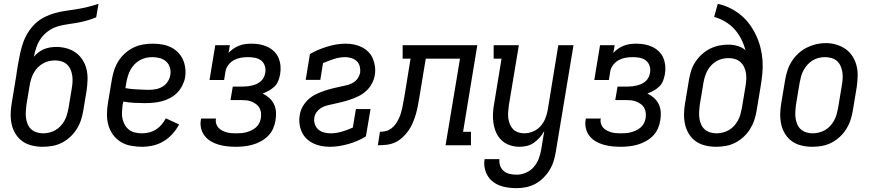

<svg xmlns="http://www.w3.org/2000/svg" viewBox="-20 -755 4540 998"><path d="M202 8Q174 8 146.5 1.5Q119 -5 97.5 -20Q76 -35 61.5 -58Q47 -81 41 -107.5Q35 -134 35.5 -162.5Q36 -191 41 -219L58 -322Q61 -340 64 -358Q67 -376 69 -394L70 -398Q71 -405 72 -411Q73 -417 74 -423Q79 -451 85 -479Q91 -507 100.5 -534Q110 -561 126 -586.5Q142 -612 163.5 -632.5Q185 -653 212 -666.5Q239 -680 267 -687.5Q295 -695 323.5 -699Q352 -703 380 -707.5Q408 -712 436 -719Q464 -726 492 -735L480 -665Q456 -655 431 -648Q406 -641 380.5 -636.5Q355 -632 329.5 -628.5Q304 -625 279 -617.5Q254 -610 231.5 -594Q209 -578 193.5 -556.5Q178 -535 169.5 -510Q161 -485 156 -460Q167 -473 181 -483.5Q195 -494 210 -500Q225 -506 241 -508.5Q257 -511 273 -511Q301 -511 327.5 -503.5Q354 -496 375 -480.5Q396 -465 410 -442.5Q424 -420 430 -394Q436 -368 435 -339.5Q434 -311 430 -283L413 -181Q409 -156 401 -131.5Q393 -107 379 -84.5Q365 -62 345 -43.5Q325 -25 301.5 -13Q278 -1 252.5 3.5Q227 8 202 8ZM204 -62Q220 -62 236.5 -66Q253 -70 268 -78.5Q283 -87 295 -100Q307 -113 315.5 -128.5Q324 -144 328.5 -160Q333 -176 336 -192L353 -295Q356 -312 357 -329Q358 -346 355.5 -362.5Q353 -379 346.5 -394Q340 -409 328 -420Q316 -431 300 -436Q284 -441 267 -441Q251 -441 235 -437.5Q219 -434 204 -425.5Q189 -417 177 -405Q165 -393 156.5 -378Q148 -363 143 -347.5Q138 -332 135 -316L117 -208Q115 -191 114 -173.5Q113 -156 115.5 -139.5Q118 -123 124.5 -108Q131 -93 143 -82.5Q155 -72 171 -67Q187 -62 204 -62Z M718 8Q689 8 660 2.5Q631 -3 607.5 -17.5Q584 -32 567.5 -54.5Q551 -77 543.5 -104Q536 -131 536 -160.5Q536 -190 541 -219L561 -339Q565 -364 573 -389Q581 -414 595 -436.5Q609 -459 629.5 -477.5Q650 -496 673.5 -507.5Q697 -519 722.5 -523.5Q748 -528 773 -528Q798 -528 822 -524Q846 -520 867 -510Q888 -500 904.5 -483.5Q921 -467 930.5 -446Q940 -425 943 -401Q946 -377 942 -352Q938 -331 927.5 -310Q917 -289 900.5 -272.5Q884 -256 863 -245Q842 -234 820.5 -228.5Q799 -223 777 -221Q755 -219 734 -219Q705 -219 676.5 -220.5Q648 -222 621 -227L617 -208Q615 -190 614 -171.5Q613 -153 617 -136.5Q621 -120 629.5 -105Q638 -90 651.5 -80Q665 -70 682.5 -66Q700 -62 718 -62Q736 -62 755 -66.5Q774 -71 790.5 -81.5Q807 -92 820 -107.5Q833 -123 842 -140L911 -108Q897 -82 876.5 -59Q856 -36 830 -20.5Q804 -5 775 1.5Q746 8 718 8ZM751 -288Q770 -288 788 -291Q806 -294 823 -303.5Q840 -313 851 -329.5Q862 -346 865 -364Q869 -384 863.5 -403Q858 -422 844.5 -434.5Q831 -447 812 -452.5Q793 -458 773 -458Q756 -458 739.5 -454.5Q723 -451 707.5 -442.5Q692 -434 679.5 -421Q667 -408 658.5 -392.5Q650 -377 645 -360.5Q640 -344 637 -328L632 -297Q647 -294 661.5 -292.5Q676 -291 691 -290.5Q706 -290 721 -289Q736 -288 751 -288Z M1207 8Q1183 8 1160.5 5.5Q1138 3 1117 -3Q1096 -9 1077 -20Q1058 -31 1044.5 -48Q1031 -65 1025.5 -87Q1020 -109 1024 -132Q1024 -134 1024.5 -135.5Q1025 -137 1026 -139H1103Q1103 -138 1103 -137Q1103 -136 1102 -135Q1100 -123 1104 -111Q1108 -99 1116 -90.5Q1124 -82 1134.5 -76.5Q1145 -71 1157 -67.5Q1169 -64 1181.5 -63Q1194 -62 1207 -62Q1220 -62 1233.5 -63Q1247 -64 1260 -67.5Q1273 -71 1286 -77Q1299 -83 1310 -92.5Q1321 -102 1327.5 -115Q1334 -128 1336 -141Q1338 -155 1336.5 -169Q1335 -183 1328.5 -194.5Q1322 -206 1311 -214Q1300 -222 1287.5 -227Q1275 -232 1261 -233.5Q1247 -235 1233 -235H1178L1190 -305H1244Q1256 -305 1268 -306.5Q1280 -308 1292 -311Q1304 -314 1315.5 -319.5Q1327 -325 1336.5 -333.5Q1346 -342 1351.5 -353.5Q1357 -365 1359 -377Q1362 -395 1356.5 -412.5Q1351 -430 1337.5 -440.5Q1324 -451 1306 -454.5Q1288 -458 1270 -458Q1251 -458 1232.5 -455Q1214 -452 1197 -443Q1180 -434 1167.5 -418Q1155 -402 1152 -384L1145 -339H1069L1099 -520H1175L1168 -480Q1180 -493 1194 -502.5Q1208 -512 1224 -518Q1240 -524 1256 -526Q1272 -528 1288 -528Q1310 -528 1331.5 -524Q1353 -520 1371.5 -511Q1390 -502 1405 -487.5Q1420 -473 1428 -453.5Q1436 -434 1438 -412Q1440 -390 1436 -369Q1433 -352 1426.5 -335Q1420 -318 1407 -305.5Q1394 -293 1378 -284Q1362 -275 1345 -269Q1364 -260 1379.5 -246Q1395 -232 1404 -213.5Q1413 -195 1414.5 -173Q1416 -151 1412 -129Q1409 -108 1399.5 -86.5Q1390 -65 1373.5 -48.5Q1357 -32 1336 -20.5Q1315 -9 1293.5 -3Q1272 3 1250 5.5Q1228 8 1207 8Z M1696 8Q1673 8 1651 4Q1629 0 1609 -9.5Q1589 -19 1573.5 -34Q1558 -49 1549 -68.5Q1540 -88 1537 -110.5Q1534 -133 1538 -156Q1541 -179 1553 -200.5Q1565 -222 1583 -238.5Q1601 -255 1623 -265.5Q1645 -276 1667.5 -283.5Q1690 -291 1713 -296.5Q1736 -302 1759 -307H1760Q1775 -310 1789.5 -314Q1804 -318 1817.5 -326.5Q1831 -335 1840 -348.5Q1849 -362 1852 -377Q1854 -393 1850 -409.5Q1846 -426 1834.5 -437Q1823 -448 1807 -453Q1791 -458 1775 -458Q1746 -458 1716.5 -448.5Q1687 -439 1659 -427L1645 -340H1569L1591 -474Q1613 -487 1636 -496.5Q1659 -506 1682 -513Q1705 -520 1729 -524Q1753 -528 1777 -528Q1799 -528 1821 -523.5Q1843 -519 1861.5 -509.5Q1880 -500 1895 -485Q1910 -470 1918 -450.5Q1926 -431 1929 -409Q1932 -387 1928 -364Q1924 -341 1912.5 -319.5Q1901 -298 1882.5 -281.5Q1864 -265 1842.5 -254.5Q1821 -244 1798 -236.5Q1775 -229 1752.5 -223.5Q1730 -218 1707 -213H1706Q1691 -210 1676.5 -206Q1662 -202 1648.5 -193.5Q1635 -185 1625.5 -172Q1616 -159 1614 -144Q1611 -126 1616.5 -109.5Q1622 -93 1634.5 -82Q1647 -71 1664 -66.5Q1681 -62 1698 -62Q1727 -62 1756.5 -70.5Q1786 -79 1814 -92L1830 -188H1906L1882 -46Q1861 -33 1837.5 -23Q1814 -13 1791 -6.5Q1768 0 1743.5 4Q1719 8 1696 8Z M1944 0 1955 -70Q1970 -70 1985 -73.5Q2000 -77 2013 -86.5Q2026 -96 2035.5 -109Q2045 -122 2052 -136.5Q2059 -151 2063.5 -165.5Q2068 -180 2071 -194.5Q2074 -209 2076.5 -224Q2079 -239 2082 -254Q2082 -255 2082 -256.5Q2082 -258 2083 -259L2114 -450H2073V-520H2461L2387 -70H2428V0H2296L2371 -450H2193L2160 -250Q2156 -228 2152 -205.5Q2148 -183 2141.5 -161Q2135 -139 2126 -117.5Q2117 -96 2103.5 -76.5Q2090 -57 2072 -40.5Q2054 -24 2033 -14.5Q2012 -5 1989 -2.5Q1966 0 1944 0Z M2666 223Q2643 223 2620.5 220Q2598 217 2578 209.5Q2558 202 2541 188.5Q2524 175 2513.5 156.5Q2503 138 2499 116Q2495 94 2499 72H2576Q2574 90 2580 107Q2586 124 2599 134.5Q2612 145 2629.5 149Q2647 153 2666 153Q2689 153 2713 143Q2737 133 2754 113.5Q2771 94 2780 70.5Q2789 47 2793 23L2809 -74Q2799 -56 2785.5 -40.5Q2772 -25 2755 -13Q2738 -1 2718.5 3.5Q2699 8 2680 8Q2654 8 2629.5 -0.5Q2605 -9 2587 -26Q2569 -43 2559 -66Q2549 -89 2545 -114.5Q2541 -140 2542.5 -166.5Q2544 -193 2549 -219L2587 -450H2546V-520H2677L2625 -208Q2623 -191 2621.5 -174Q2620 -157 2622 -141Q2624 -125 2630 -110Q2636 -95 2646.5 -84Q2657 -73 2672.5 -67.5Q2688 -62 2704 -62Q2727 -62 2749.5 -71Q2772 -80 2788.5 -98Q2805 -116 2814 -138Q2823 -160 2827 -183L2882 -520H2961L2869 34Q2865 59 2857.5 83Q2850 107 2836.5 129Q2823 151 2804 170Q2785 189 2762 201Q2739 213 2714.5 218Q2690 223 2666 223Z M3207 8Q3183 8 3160.5 5.5Q3138 3 3117 -3Q3096 -9 3077 -20Q3058 -31 3044.5 -48Q3031 -65 3025.5 -87Q3020 -109 3024 -132Q3024 -134 3024.5 -135.5Q3025 -137 3026 -139H3103Q3103 -138 3103 -137Q3103 -136 3102 -135Q3100 -123 3104 -111Q3108 -99 3116 -90.5Q3124 -82 3134.5 -76.5Q3145 -71 3157 -67.5Q3169 -64 3181.5 -63Q3194 -62 3207 -62Q3220 -62 3233.5 -63Q3247 -64 3260 -67.5Q3273 -71 3286 -77Q3299 -83 3310 -92.5Q3321 -102 3327.5 -115Q3334 -128 3336 -141Q3338 -155 3336.5 -169Q3335 -183 3328.5 -194.5Q3322 -206 3311 -214Q3300 -222 3287.5 -227Q3275 -232 3261 -233.5Q3247 -235 3233 -235H3178L3190 -305H3244Q3256 -305 3268 -306.5Q3280 -308 3292 -311Q3304 -314 3315.5 -319.5Q3327 -325 3336.5 -333.5Q3346 -342 3351.5 -353.5Q3357 -365 3359 -377Q3362 -395 3356.5 -412.5Q3351 -430 3337.5 -440.5Q3324 -451 3306 -454.5Q3288 -458 3270 -458Q3251 -458 3232.5 -455Q3214 -452 3197 -443Q3180 -434 3167.5 -418Q3155 -402 3152 -384L3145 -339H3069L3099 -520H3175L3168 -480Q3180 -493 3194 -502.5Q3208 -512 3224 -518Q3240 -524 3256 -526Q3272 -528 3288 -528Q3310 -528 3331.5 -524Q3353 -520 3371.5 -511Q3390 -502 3405 -487.5Q3420 -473 3428 -453.5Q3436 -434 3438 -412Q3440 -390 3436 -369Q3433 -352 3426.5 -335Q3420 -318 3407 -305.5Q3394 -293 3378 -284Q3362 -275 3345 -269Q3364 -260 3379.5 -246Q3395 -232 3404 -213.5Q3413 -195 3414.5 -173Q3416 -151 3412 -129Q3409 -108 3399.5 -86.5Q3390 -65 3373.5 -48.5Q3357 -32 3336 -20.5Q3315 -9 3293.5 -3Q3272 3 3250 5.5Q3228 8 3207 8Z M3702 8Q3674 8 3646.5 1.5Q3619 -5 3597.5 -20Q3576 -35 3561.5 -58Q3547 -81 3541 -107.5Q3535 -134 3535.5 -162.5Q3536 -191 3541 -219L3561 -339Q3565 -364 3572.5 -387.5Q3580 -411 3594 -432.5Q3608 -454 3627.5 -472Q3647 -490 3670 -501.5Q3693 -513 3717 -518Q3741 -523 3766 -523Q3791 -523 3814.5 -516Q3838 -509 3855 -494Q3847 -524 3832.5 -552.5Q3818 -581 3797.5 -603.5Q3777 -626 3749.5 -642.5Q3722 -659 3692 -667L3711 -735Q3744 -728 3774.5 -713Q3805 -698 3830.5 -677Q3856 -656 3875.5 -629.5Q3895 -603 3909.5 -572.5Q3924 -542 3932.5 -509Q3941 -476 3943.5 -441.5Q3946 -407 3942.5 -371.5Q3939 -336 3933 -301L3913 -181Q3909 -156 3901 -131.5Q3893 -107 3879 -84.5Q3865 -62 3845 -43.5Q3825 -25 3801.5 -13Q3778 -1 3752.5 3.5Q3727 8 3702 8ZM3704 -62Q3720 -62 3736.5 -66Q3753 -70 3768 -78.5Q3783 -87 3795 -100Q3807 -113 3815.5 -128.5Q3824 -144 3828.5 -160Q3833 -176 3836 -192L3855 -306Q3858 -324 3859 -341Q3860 -358 3857.5 -374.5Q3855 -391 3848 -406Q3841 -421 3829 -432Q3817 -443 3801 -448Q3785 -453 3768 -453Q3752 -453 3736 -449.5Q3720 -446 3705 -437.5Q3690 -429 3678 -416.5Q3666 -404 3658 -389.5Q3650 -375 3645 -359.5Q3640 -344 3637 -328L3617 -208Q3615 -191 3614 -173.5Q3613 -156 3615.5 -139.5Q3618 -123 3624.5 -108Q3631 -93 3643 -82.5Q3655 -72 3671 -67Q3687 -62 3704 -62Z M4202 8Q4174 8 4146.5 1.5Q4119 -5 4097.5 -20Q4076 -35 4061.5 -58Q4047 -81 4041 -107.5Q4035 -134 4035.5 -162.5Q4036 -191 4041 -219L4061 -339Q4065 -364 4073 -388.5Q4081 -413 4095 -435.5Q4109 -458 4129 -476.5Q4149 -495 4172.5 -507Q4196 -519 4221 -525Q4246 -531 4272 -531Q4300 -531 4327 -523Q4354 -515 4375.5 -500Q4397 -485 4411.5 -462Q4426 -439 4432.5 -412.5Q4439 -386 4438 -357.5Q4437 -329 4433 -301L4413 -181Q4409 -156 4401 -131.5Q4393 -107 4379 -84.5Q4365 -62 4345 -43.5Q4325 -25 4301.5 -13Q4278 -1 4252.5 3.5Q4227 8 4202 8ZM4204 -62Q4220 -62 4236.5 -66Q4253 -70 4268 -78.5Q4283 -87 4295 -100Q4307 -113 4315.5 -128.5Q4324 -144 4328.5 -160Q4333 -176 4336 -192L4356 -312Q4359 -329 4360 -346.5Q4361 -364 4358.5 -380.5Q4356 -397 4349 -412.5Q4342 -428 4330 -438.5Q4318 -449 4301.5 -453.5Q4285 -458 4268 -458Q4251 -458 4235 -454Q4219 -450 4204 -441Q4189 -432 4177.5 -419Q4166 -406 4157.5 -391Q4149 -376 4144.5 -360Q4140 -344 4137 -328L4117 -208Q4115 -191 4114 -173.5Q4113 -156 4115.5 -139.5Q4118 -123 4124.5 -108Q4131 -93 4143 -82.5Q4155 -72 4171 -67Q4187 -62 4204 -62Z"/></svg>

Font: Iosevka Gothic
Style: Italic
Weight: 400
Italic angle: -9°
Monospace: yes
Designer: Belleve Invis
Foundry: Belleve Invis
Version: Version 15.5.1; ttfautohint (v1.8.4)